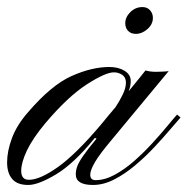

<svg xmlns="http://www.w3.org/2000/svg" viewBox="-30 -525 533 546"><path d="M50.3 1Q19 1 4.6 -16.1Q-9.8 -33.2 -9.8 -63Q-9.8 -95.7 4.2 -132.8Q18.1 -169.9 50.3 -206.5Q116.2 -283.2 173.6 -308.8Q231 -334.5 281.2 -334.5Q306.6 -334.5 324.2 -323.7Q341.8 -313 341.8 -294.4Q341.8 -280.3 335.9 -265.6Q351.6 -284.2 362.5 -298.1Q373.5 -312 383.8 -324.7Q396.5 -320.8 413.1 -320.8Q419.9 -320.8 431.6 -321.3Q443.4 -321.8 449.7 -322.8L285.2 -124.5Q253.9 -87.4 240.2 -64.2Q226.6 -41 226.6 -28.3Q226.6 -12.7 241.7 -12.7Q268.1 -12.7 296.4 -28.1Q324.7 -43.5 352.1 -67.6Q379.4 -91.8 403.3 -117.9Q427.2 -144 445.6 -166.3Q463.9 -188.5 473.6 -199.2L483.4 -190.9Q472.7 -178.7 453.1 -155.8Q433.6 -132.8 408.4 -106Q383.3 -79.1 354.2 -54.7Q325.2 -30.3 294.7 -14.6Q264.2 1 234.4 1Q185.5 1 185.5 -29.3Q185.5 -40.5 189.7 -52Q193.8 -63.5 206.5 -81.8Q219.2 -100.1 244.6 -130.9L239.7 -132.8Q180.2 -59.6 129.6 -29.3Q79.1 1 50.3 1ZM52.2 -13.7Q83.5 -13.7 134.8 -50Q186 -86.4 257.8 -171.4Q269.5 -185.5 279.5 -197.8Q289.6 -210 298.8 -220.7Q310.1 -237.8 319.1 -256.3Q328.1 -274.9 328.1 -290Q328.1 -305.2 317.4 -312.3Q306.6 -319.3 293.9 -319.3Q270 -319.3 216.6 -284.9Q163.1 -250.5 99.1 -174.8Q62.5 -130.9 46.4 -96.7Q30.3 -62.5 30.3 -39.1Q30.3 -13.7 52.2 -13.7ZM356 -428.7Q342.3 -428.7 334.2 -437.3Q326.2 -445.8 326.2 -459Q326.2 -476.1 340.6 -490.5Q355 -504.9 375 -504.9Q388.7 -504.9 396.7 -495.8Q404.8 -486.8 404.8 -474.1Q404.8 -456.1 389.4 -442.4Q374 -428.7 356 -428.7Z"/></svg>

Font: Pinyon Script
Style: Regular
Weight: 400
Designer: Nicole Fally, Eben Sorkin
Foundry: Sorkin Type Co.
Version: Version 1.008; ttfautohint (v1.8.4.7-5d5b)